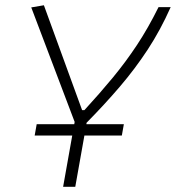

<svg xmlns="http://www.w3.org/2000/svg" viewBox="-20 -721 679 741"><path d="M113.8 -197.8 121.6 -241.7H266.6L268.1 -250.5L100.6 -692.4L149.4 -700.7L296.9 -295.9H305.7Q365.7 -361.3 415.5 -421.6Q465.3 -481.9 508.8 -547.6Q552.2 -613.3 591.8 -693.4H638.7Q599.1 -604.5 550.3 -530Q501.5 -455.6 442.9 -387Q384.3 -318.4 314 -247.1L313.5 -241.7H458L450.2 -197.8H305.7L270.5 0H223.6L258.8 -197.8Z"/></svg>

Font: CaskaydiaCove NF ExtraLight
Style: Italic
Weight: 200
Italic angle: -10°
Designer: Aaron Bell
Foundry: Saja Typeworks
Version: Version 2111.001; VTT 6.35;Nerd Fonts 3.2.1